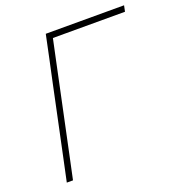

<svg xmlns="http://www.w3.org/2000/svg" viewBox="-129 -822 871 931"><g transform="rotate(-20 306.5 -356.5)"><path d="M58 0Q71 -60 82.8 -116.5Q94.5 -173 108.5 -238L158 -472.5Q172.5 -539.5 184.5 -596.2Q196.5 -653 209 -713H613L606.5 -682H234.5Q223.5 -630.5 212.8 -580Q202 -529.5 190 -472L140.5 -238Q126.5 -173 114.8 -116.5Q103 -60 90 0Z"/></g></svg>

Font: Commissioner Thin
Style: Italic
Weight: 100
Italic angle: -12°
Designer: Kostas Bartsokas
Foundry: Kostas Bartsokas
Version: Version 1.000; ttfautohint (v1.8.3)